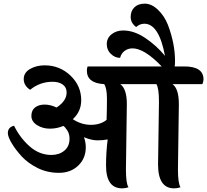

<svg xmlns="http://www.w3.org/2000/svg" viewBox="-20 -1026 1135 1052"><path d="M675 -456 670 -98Q670 -20 684 0Q668 6 649 6Q561 6 561 -119Q561 -193 570 -262Q545 -257 513.5 -257Q482 -257 440 -274Q450 -248 450 -219Q450 -158 408.5 -118.5Q367 -79 303 -79Q239 -79 186 -105.5Q133 -132 99 -169Q65 -206 44 -241.5Q23 -277 23 -297Q23 -329 57 -337Q90 -270 143 -223.5Q196 -177 262 -177Q304 -177 332.5 -200.5Q361 -224 361 -266Q361 -292 349 -311Q337 -330 327 -336Q292 -321 253 -321Q214 -321 183 -340.5Q152 -360 152 -391Q152 -422 172.5 -437.5Q193 -453 224.5 -453Q256 -453 290 -437Q345 -473 345 -519Q345 -548 323.5 -563Q302 -578 268 -578Q199 -578 145 -534Q110 -557 110 -592.5Q110 -628 144.5 -648Q179 -668 225 -668Q307 -668 366 -612Q425 -556 425 -477Q425 -415 379 -373Q426 -342 478 -342Q530 -342 564 -369Q566 -427 566 -484.5Q566 -542 551 -565Q456 -570 456 -639Q456 -652 460 -662H866Q771 -761 706 -761Q681 -761 662.5 -747Q644 -733 638 -709Q610 -709 587.5 -730.5Q565 -752 565 -784.5Q565 -817 591 -838Q617 -859 655 -859Q715 -859 776.5 -817.5Q838 -776 884 -720Q851 -896 771 -896Q746 -896 726 -878Q696 -900 696 -933Q696 -966 716.5 -986Q737 -1006 773.5 -1006Q810 -1006 845 -973Q880 -940 900 -890Q939 -787 939 -692Q939 -671 937 -662H990Q1095 -662 1095 -591Q1095 -580 1089 -565H925Q960 -540 960 -456L955 -98Q955 -22 969 0Q953 6 934 6Q846 6 846 -125L851 -468Q851 -543 837 -565H639Q675 -539 675 -456Z"/></svg>

Font: Laila SemiBold
Style: Regular
Weight: 600
Designer: Hitesh Malaviya
Foundry: Indian Type Foundry
Version: Version 1.302;PS 1.0;hotconv 1.0.78;makeotf.lib2.5.61930; tt